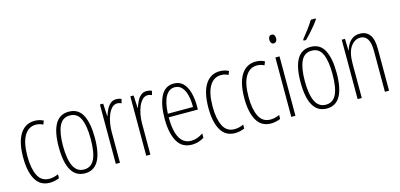

<svg xmlns="http://www.w3.org/2000/svg" viewBox="-68 -1203 3441 1652"><g transform="rotate(-15 1652.0 -377.0)"><path d="M214 10Q128 10 87 -61.5Q46 -133 46 -258Q46 -395 92 -467Q138 -539 221 -539Q266 -539 300 -520L287 -488Q258 -504 223 -504Q158 -504 121 -442.5Q84 -381 84 -259Q84 -152 115.5 -88Q147 -24 218 -24Q257 -24 298 -43V-8Q280 0 257.5 5Q235 10 214 10Z M686 -265Q686 10 527 10Q365 10 365 -267Q365 -400 404.5 -469.5Q444 -539 526 -539Q611 -539 648.5 -466.5Q686 -394 686 -265ZM403 -267Q403 -148 433 -86Q463 -24 527 -24Q590 -24 619.5 -83Q649 -142 649 -266Q649 -378 621.5 -441.5Q594 -505 526 -505Q461 -505 432 -443.5Q403 -382 403 -267Z M948 -537Q958 -537 970.5 -535Q983 -533 994 -527L985 -491Q978 -494 968 -497Q958 -500 947 -500Q921 -500 901 -480Q881 -460 867 -427.5Q853 -395 846 -355.5Q839 -316 839 -278V0H802V-529H831L837 -416H839Q848 -444 861.5 -472Q875 -500 896 -518.5Q917 -537 948 -537Z M1219 -537Q1229 -537 1241.5 -535Q1254 -533 1265 -527L1256 -491Q1249 -494 1239 -497Q1229 -500 1218 -500Q1192 -500 1172 -480Q1152 -460 1138 -427.5Q1124 -395 1117 -355.5Q1110 -316 1110 -278V0H1073V-529H1102L1108 -416H1110Q1119 -444 1132.5 -472Q1146 -500 1167 -518.5Q1188 -537 1219 -537Z M1461 -539Q1514 -539 1545.5 -505.5Q1577 -472 1591 -418Q1605 -364 1605 -303V-269H1345Q1345 -149 1379 -86.5Q1413 -24 1482 -24Q1535 -24 1588 -61V-22Q1566 -8 1538.5 1Q1511 10 1480 10Q1390 10 1349 -64.5Q1308 -139 1308 -264Q1308 -391 1345.5 -465Q1383 -539 1461 -539ZM1461 -506Q1411 -506 1381 -455.5Q1351 -405 1346 -301H1570Q1571 -357 1560 -403.5Q1549 -450 1524.5 -478Q1500 -506 1461 -506Z M1864 10Q1778 10 1737 -61.5Q1696 -133 1696 -258Q1696 -395 1742 -467Q1788 -539 1871 -539Q1916 -539 1950 -520L1937 -488Q1908 -504 1873 -504Q1808 -504 1771 -442.5Q1734 -381 1734 -259Q1734 -152 1765.5 -88Q1797 -24 1868 -24Q1907 -24 1948 -43V-8Q1930 0 1907.5 5Q1885 10 1864 10Z M2184 10Q2098 10 2057 -61.5Q2016 -133 2016 -258Q2016 -395 2062 -467Q2108 -539 2191 -539Q2236 -539 2270 -520L2257 -488Q2228 -504 2193 -504Q2128 -504 2091 -442.5Q2054 -381 2054 -259Q2054 -152 2085.5 -88Q2117 -24 2188 -24Q2227 -24 2268 -43V-8Q2250 0 2227.5 5Q2205 10 2184 10Z M2384 -727Q2400 -727 2407 -715.5Q2414 -704 2414 -689Q2414 -671 2406 -660.5Q2398 -650 2383 -650Q2369 -650 2361.5 -661Q2354 -672 2354 -688Q2354 -704 2361 -715.5Q2368 -727 2384 -727ZM2402 -529V0H2365V-529Z M2840 -265Q2840 10 2681 10Q2519 10 2519 -267Q2519 -400 2558.5 -469.5Q2598 -539 2680 -539Q2765 -539 2802.5 -466.5Q2840 -394 2840 -265ZM2557 -267Q2557 -148 2587 -86Q2617 -24 2681 -24Q2744 -24 2773.5 -83Q2803 -142 2803 -266Q2803 -378 2775.5 -441.5Q2748 -505 2680 -505Q2615 -505 2586 -443.5Q2557 -382 2557 -267ZM2787 -756Q2771 -732 2748.5 -704.5Q2726 -677 2702 -650.5Q2678 -624 2659 -606H2637V-618Q2670 -658 2695 -692Q2720 -726 2744 -764H2787Z M3119 -539Q3175 -539 3205.5 -499Q3236 -459 3236 -373V0H3199V-362Q3199 -438 3176.5 -471.5Q3154 -505 3115 -505Q3063 -505 3028 -455.5Q2993 -406 2993 -305V0H2956V-529H2985L2988 -425H2990Q2998 -454 3014 -480Q3030 -506 3055.5 -522.5Q3081 -539 3119 -539Z"/></g></svg>

Font: Noto Sans Arabic UI XCn XLt
Style: Regular
Weight: 200
Width: 2
Designer: Monotype Design Team, Nadine Chahine and Nizar Qandah
Foundry: Monotype Imaging Inc.
Version: Version 2.010; ttfautohint (v1.8.4.7-5d5b)